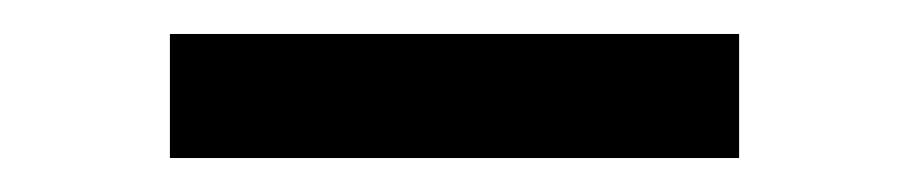

<svg xmlns="http://www.w3.org/2000/svg" viewBox="-20 -352 535 113"><path d="M415 -332V-259H80V-332Z"/></svg>

Font: MedMera Sans
Style: Regular
Weight: 400
Designer: Kasper Nordkvist
Foundry: UNCUT.wtf
Version: Version 1.300